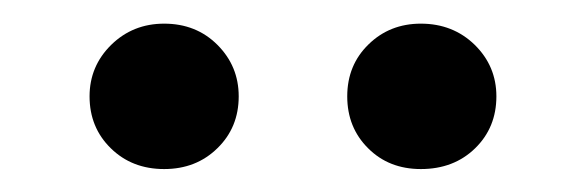

<svg xmlns="http://www.w3.org/2000/svg" viewBox="-20 -650 500 164"><path d="M339.5 -505.6Q312.1 -505.6 294.4 -523.4Q276.6 -541.1 276.6 -567.7Q276.6 -594.4 294.8 -612.1Q312.9 -629.8 339.5 -629.8Q366.9 -629.8 385.5 -611.7Q404 -593.5 404 -567.7Q404 -541.1 385.9 -523.4Q367.7 -505.6 339.5 -505.6ZM120.2 -505.6Q92.7 -505.6 74.6 -523.4Q56.5 -541.1 56.5 -567.7Q56.5 -593.5 75 -611.7Q93.5 -629.8 120.2 -629.8Q147.6 -629.8 165.7 -611.7Q183.9 -593.5 183.9 -567.7Q183.9 -541.1 165.7 -523.4Q147.6 -505.6 120.2 -505.6Z"/></svg>

Font: Playfair 144pt SemiExpanded ExtraBold
Style: Regular
Weight: 800
Width: 6
Designer: Claus Eggers Sørensen
Foundry: Claus Eggers Sørensen
Version: Version 2.203